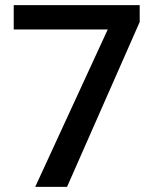

<svg xmlns="http://www.w3.org/2000/svg" viewBox="-20 -731 608 751"><path d="M526.4 -710.9H33.7V-615.7H401.4L117.7 0H242.2L526.4 -645Z"/></svg>

Font: Roboto Medium
Style: Regular
Weight: 500
Designer: Google
Version: Version 2.137; 2017